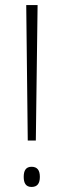

<svg xmlns="http://www.w3.org/2000/svg" viewBox="-20 -734 251 761"><path d="M122 -177 129 -714H84L90 -177ZM74 -33C74 -9 82 7 105 7C128 7 138 -7 138 -33C138 -59 128 -73 105 -73C82 -73 74 -57 74 -33Z"/></svg>

Font: Noto Sans Georgian Condensed ExtraLight
Style: Regular
Weight: 200
Width: 3
Designer: Monotype Design Team, Akaki Razmadze
Foundry: Google LLC
Version: Version 2.005